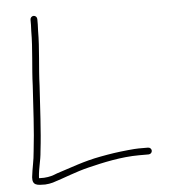

<svg xmlns="http://www.w3.org/2000/svg" viewBox="-50 -723 679 760"><g transform="rotate(-5 290.0 -342.5)"><path d="M98 -663V-642C98 -637.3 97.7 -629.3 97 -618C97 -546.5 86.3 -473.5 84 -402C78.6 -318 74.6 -224.1 65 -144C61.7 -102.5 54.3 -79.7 50 -41C47.8 -8.5 67.2 -8 99 -8C110.3 -8.7 120.7 -10.3 130 -13C179.2 -28.2 223.2 -47.2 275.5 -60C335 -74.6 408.5 -91 480 -91H517C524.7 -91 531 -97 531 -104.5C531 -112 524.7 -118 517 -118H480C471.3 -118 457 -117 437 -115C393 -110.6 369.1 -106.9 326.5 -99C259.6 -86.7 207.4 -65.9 150 -48C131.3 -40.5 119.8 -36.5 97 -35H77V-39C79.3 -76.6 88.9 -101 92 -141C101.8 -222.3 105.4 -315.8 111 -400C113.3 -471.2 124 -545.5 124 -617C124.7 -629 125 -637.3 125 -642V-663C125 -670.7 119 -677 111.5 -677C104 -677 98 -670.7 98 -663Z"/></g></svg>

Font: Take Off
Style: Regular, Eh
Weight: 400
Foundry: Cannot Into Space Fonts
Version: Version 0.89